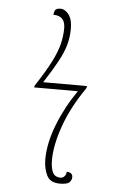

<svg xmlns="http://www.w3.org/2000/svg" viewBox="-53 -757 489 804"><g transform="rotate(5 191.5 -355.0)"><path d="M229 10Q188 10 174 -19.5Q160 -49 160 -86Q160 -154 191 -233Q222 -312 271 -382H87L89 -390Q131 -454 153 -497.5Q175 -541 183 -574.5Q191 -608 191 -640Q191 -692 141 -692Q143 -711 150 -715.5Q157 -720 168 -720Q188 -720 203.5 -699.5Q219 -679 219 -641Q219 -604 209.5 -571Q200 -538 179 -499.5Q158 -461 123 -407H308L305 -397Q246 -312 217 -230Q188 -148 188 -86Q188 -53 197 -34Q206 -15 231 -15Q239 -15 246 -22Q253 -29 254 -42Q265 -42 272 -37Q279 -32 279 -21Q279 -10 270 0Q261 10 229 10Z"/></g></svg>

Font: Noto Serif ExtraCondensed Thin
Style: Italic
Weight: 100
Width: 2
Italic angle: -12°
Designer: Monotype Design Team
Foundry: Monotype Imaging Inc.
Version: Version 2.013